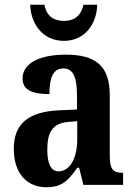

<svg xmlns="http://www.w3.org/2000/svg" viewBox="-20 -778 566 808"><path d="M249 -606C341 -606 388 -683 389 -758H331C321 -710 291 -690 249 -690C206 -690 176 -710 167 -758H107C109 -683 156 -606 249 -606ZM175 10C241 10 267 -18 305 -72H313L331 0H498V-51H495C455 -51 442 -67 442 -122V-377C442 -503 380 -548 257 -548C155 -548 75 -516 75 -448C75 -401 112 -382 188 -382C188 -449 203 -490 246 -490C291 -490 304 -448 304 -374V-317L233 -314C103 -309 38 -260 38 -152C38 -42 99 10 175 10ZM226 -57C194 -57 179 -90 179 -148C179 -222 201 -259 268 -265L305 -268V-191C305 -112 274 -57 226 -57Z"/></svg>

Font: Noto Serif Georgian Condensed Bold
Style: Regular
Weight: 700
Width: 3
Designer: Monotype Design Team, Akaki Razmadze
Foundry: Google LLC
Version: Version 2.003